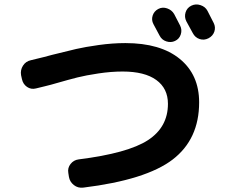

<svg xmlns="http://www.w3.org/2000/svg" viewBox="-20 -857 1040 877"><path d="M775.4 -793Q780.3 -784.2 789.1 -766.6Q797.9 -749 802.7 -740.2Q812.5 -720.7 805.7 -699.7Q798.8 -678.7 779.3 -669.9Q760.7 -661.1 739.7 -668Q718.8 -674.8 709 -694.3Q704.1 -703.1 694.8 -720.7Q685.5 -738.3 680.7 -747.1Q670.9 -765.6 677.2 -785.6Q683.6 -805.7 702.6 -815.9Q721.7 -826.2 743.2 -818.8Q764.6 -811.5 775.4 -793ZM927.7 -807.6Q932.6 -797.9 942.4 -778.8Q952.1 -759.8 956.1 -752Q965.8 -732.4 959 -712.4Q952.1 -692.4 932.1 -682.1Q912.1 -671.9 891.6 -678.7Q871.1 -685.5 860.4 -706.1Q851.6 -723.6 831.1 -759.8Q821.3 -779.3 827.6 -800.3Q834 -821.3 854 -831.1Q874 -840.8 896 -833.5Q918 -826.2 927.7 -807.6ZM80.1 -496.1 76.2 -513.7Q72.3 -537.1 85 -557.1Q97.7 -577.1 121.1 -582Q187.5 -597.7 217.8 -606.4Q288.1 -624 328.1 -633.3Q368.2 -642.6 431.2 -651.4Q494.1 -660.2 552.7 -660.2Q712.9 -660.2 801.3 -587.9Q889.6 -515.6 889.6 -389.6Q889.6 -220.7 768.1 -127.9Q646.5 -35.2 360.4 0Q335.9 2.9 317.4 -11.7Q298.8 -26.4 294.9 -48.8L292 -67.4Q288.1 -89.8 302.2 -107.9Q316.4 -126 338.9 -128.9Q564.5 -157.2 655.8 -216.8Q747.1 -276.4 747.1 -382.8Q747.1 -453.1 693.8 -491.7Q640.6 -530.3 540 -530.3Q487.3 -530.3 429.2 -521.5Q371.1 -512.7 334 -503.4Q296.9 -494.1 232.4 -475.6Q216.8 -470.7 184.6 -462.9Q152.3 -455.1 144.5 -453.1Q122.1 -447.3 103.5 -460Q85 -472.7 80.1 -496.1Z"/></svg>

Font: Rounded Mgen+ 2m bold
Style: Bold
Weight: 700
Designer: [Source Han Sans]
Ryoko NISHIZUKA  (kana & ideographs); Paul D. Hunt (Latin, Greek & Cyrillic); Wenlong ZHANG  (bopomofo
Version: Version 1.059.20150602